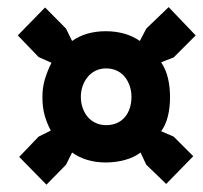

<svg xmlns="http://www.w3.org/2000/svg" viewBox="-20 -598 567 537"><path d="M106 -577.1 164.6 -518.1 181.6 -483.4Q220.2 -510.7 275.9 -510.7Q303.7 -510.7 328.1 -503.7Q352.5 -496.6 371.1 -483.4L389.2 -518.1L451.7 -578.1L527.3 -499L465.8 -437.5L430.7 -423.8Q444.3 -403.3 450 -378.4Q455.6 -353.5 455.6 -326.7Q455.6 -297.4 449.5 -272.7Q443.4 -248 430.7 -231L465.8 -215.8L520.5 -161.1L444.8 -83.5L389.2 -137.2L373 -171.4Q355 -157.7 329.3 -150.6Q303.7 -143.6 275.9 -143.6Q220.7 -143.6 181.6 -171.4L164.6 -137.2L109.9 -81.5L33.7 -159.2L87.9 -215.8L122.1 -232.9Q111.8 -251.5 105.2 -274.4Q98.6 -297.4 98.6 -326.7Q98.6 -353.5 105.7 -377Q112.8 -400.4 124 -422.4L87.9 -438.5L29.8 -499ZM206.1 -327.1Q206.1 -310.5 211.2 -296.1Q216.3 -281.7 225.3 -271Q234.4 -260.3 247.6 -254.2Q260.7 -248 276.9 -248Q293.9 -248 307.1 -253.9Q320.3 -259.8 329.3 -270.5Q338.4 -281.2 343 -295.7Q347.7 -310.1 347.7 -327.1Q347.7 -343.8 342.5 -358.4Q337.4 -373 328.4 -383.8Q319.3 -394.5 306.2 -400.6Q293 -406.7 276.9 -406.7Q260.3 -406.7 247.1 -400.1Q233.9 -393.6 224.9 -382.3Q215.8 -371.1 210.9 -356.7Q206.1 -342.3 206.1 -327.1Z"/></svg>

Font: PT Astra Sans
Style: Bold Italic
Weight: 700
Italic angle: -16°
Designer: A.Korolkova, I. Chaeva
Foundry: ParaType Ltd
Version: Version 1.002W